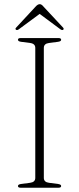

<svg xmlns="http://www.w3.org/2000/svg" viewBox="-20 -878 370 898"><path d="M185 -46Q185 -26 209.5 -23L251.5 -17.5Q266 -15.5 266 -8Q266 0 253.5 0H76.5Q64 0 64 -8Q64 -15.5 78.5 -17.5L120.5 -23Q145 -26 145 -46V-654Q145 -674 120.5 -677L78.5 -682.5Q64 -684.5 64 -692Q64 -700 76.5 -700H253.5Q266 -700 266 -692Q266 -684.5 251.5 -682.5L209.5 -677Q185 -674 185 -654ZM275 -738.5Q270.5 -735.5 262.5 -741L165.5 -813L68 -741Q60 -735.5 55.5 -738.5Q49 -742.5 56 -749.5L146 -846.5Q156.5 -858.5 166 -858.5Q174.5 -858.5 184 -846.5L274.5 -749.5Q281 -742.5 275 -738.5Z"/></svg>

Font: Fraunces 9pt S000 Thin
Style: Regular
Weight: 100
Version: Version 1.000; ttfautohint (v1.8.3)